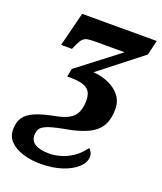

<svg xmlns="http://www.w3.org/2000/svg" viewBox="-159 -628 809 960"><g transform="rotate(20 246.0 -148.0)"><path d="M171 240Q120 240 77.5 227Q35 214 9.5 188.5Q-16 163 -16 125Q-16 87 0.5 61.5Q17 36 56.5 19Q96 2 166 -11Q230 -24 254.5 -52.5Q279 -81 279 -136Q279 -181 252 -198.5Q225 -216 166 -216H148L156 -259L376 -428H217Q194 -428 179.5 -425.5Q165 -423 155 -413Q145 -403 134 -379L123 -354H65L111 -536H508L489 -457L264 -281Q308 -278 345.5 -261.5Q383 -245 406.5 -215.5Q430 -186 430 -143Q430 -91 410 -56Q390 -21 344 1Q298 23 220 36Q162 47 135.5 58Q109 69 101.5 83Q94 97 94 115Q94 177 195 177Q221 177 252.5 168.5Q284 160 316 139Q348 118 374 82Q379 87 385.5 97Q392 107 392 122Q392 153 363 180Q334 207 284.5 223.5Q235 240 171 240Z"/></g></svg>

Font: Noto Serif ExtraCondensed ExtraBold
Style: Italic
Weight: 800
Width: 2
Italic angle: -12°
Designer: Monotype Design Team
Foundry: Monotype Imaging Inc.
Version: Version 2.013